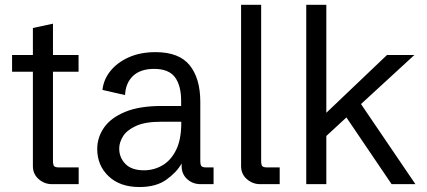

<svg xmlns="http://www.w3.org/2000/svg" viewBox="-20 -752 1742 784"><path d="M192.4 0Q161.1 0 137.7 -20.8Q114.3 -41.5 114.3 -73.2V-459H29.3V-527.3H114.3V-637.7L196.3 -655.3V-527.3H300.8V-459H196.3V-95.2Q196.3 -79.1 200.9 -73.7Q205.6 -68.4 220.7 -68.4H301.3V0Z M549.3 11.7Q469.7 11.7 423.3 -32.5Q377 -76.7 377 -143.6Q377 -190.9 404.8 -231Q432.6 -271 491 -295.2Q549.3 -319.3 640.6 -319.3H719.7V-339.4Q719.7 -402.8 694.3 -436.8Q668.9 -470.7 609.4 -470.7Q553.2 -470.7 522.9 -441.7Q492.7 -412.6 490.7 -363.8L398.4 -384.8Q402.8 -427.2 430.9 -462.2Q459 -497.1 506.1 -518.1Q553.2 -539.1 615.2 -539.1Q711.4 -539.1 754.6 -485.4Q797.9 -431.6 797.9 -335.9V-95.2Q797.9 -79.1 802.5 -73.7Q807.1 -68.4 822.3 -68.4H852.1V0H799.8Q766.6 0 744.1 -20.8Q721.7 -41.5 721.7 -73.2V-84.5Q701.7 -48.8 659.7 -18.6Q617.7 11.7 549.3 11.7ZM567.9 -56.6Q608.4 -56.6 643.1 -76.7Q677.7 -96.7 699 -139.4Q720.2 -182.1 720.2 -250.5V-254.9H637.7Q572.8 -254.9 535.4 -237.8Q498 -220.7 482.4 -195.6Q466.8 -170.4 466.8 -145.5Q466.8 -108.4 492.2 -82.5Q517.6 -56.6 567.9 -56.6Z M1042.5 0Q1011.2 0 987.8 -20.8Q964.4 -41.5 964.4 -73.2V-732.4H1046.4V-95.2Q1046.4 -79.1 1051 -73.7Q1055.7 -68.4 1070.8 -68.4H1122.1V0Z M1230.5 0V-732.4H1312.5V-291.5L1560.1 -527.3H1671.9L1454.1 -327.1L1676.3 0H1579.1L1394.5 -272.5L1312.5 -196.8V0Z"/></svg>

Font: Schibsted Grotesk
Style: Regular
Weight: 400
Designer: Bakken & Baeck AS, Henrik Kongsvoll
Foundry: Schibsted ASA
Version: Version 1.100; ttfautohint (v1.8.4.7-5d5b);gftools[0.9.25]